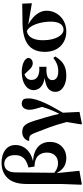

<svg xmlns="http://www.w3.org/2000/svg" viewBox="687 -1554 1086 2501"><g transform="rotate(-90 1230.5 -303.0)"><path d="M235.8 -644 231 -139.2Q257.8 -117.2 288.6 -104Q319.3 -90.8 356.9 -90.8Q418 -90.8 456.1 -129.2Q494.1 -167.5 494.1 -236.8Q494.1 -307.6 450.4 -351.6Q406.7 -395.5 312 -397L299.8 -476.1Q381.8 -496.1 421.4 -537.1Q460.9 -578.1 460.9 -647.9Q460.9 -723.1 428 -757.1Q395 -791 348.1 -791Q296.9 -791 266.8 -754.6Q236.8 -718.3 235.8 -644ZM85 -49.8V-501Q85 -664.6 159.9 -745.4Q234.9 -826.2 360.8 -826.2Q465.3 -826.2 529.1 -777.3Q592.8 -728.5 592.8 -644Q592.8 -596.7 571.8 -551.8Q550.8 -506.8 504.9 -471.4Q459 -436 384.8 -417Q508.8 -406.7 570.8 -349.4Q632.8 -292 632.8 -195.8Q632.8 -131.8 605.7 -84Q578.6 -36.1 531.2 -9.5Q483.9 17.1 423.8 17.1Q359.4 17.1 311.5 -11.7Q263.7 -40.5 226.1 -108.9L256.8 188L83 219.2L75.2 212.9Z M651.9 -465.8 646 -479Q661.1 -516.6 691.2 -536.9Q721.2 -557.1 759.8 -557.1Q793.5 -557.1 819.6 -545.4Q845.7 -533.7 867.9 -497.3Q890.1 -460.9 912.1 -387.2Q930.7 -328.6 954.6 -245.8Q978.5 -163.1 999 -73.2Q1028.3 -131.3 1050.3 -186.3Q1072.3 -241.2 1088.9 -297.9Q1075.2 -345.7 1066.9 -374.8Q1058.6 -403.8 1055.2 -423.1Q1051.8 -442.4 1051.8 -460.9Q1051.8 -507.3 1073 -535.2Q1094.2 -563 1132.8 -563Q1152.3 -563 1165.3 -556.6Q1178.2 -550.3 1190.9 -537.1Q1196.3 -521.5 1197.8 -506.8Q1199.2 -492.2 1199.2 -472.2Q1199.2 -426.8 1182.6 -372.3Q1166 -317.9 1138.7 -259Q1111.3 -200.2 1078.4 -141.4Q1045.4 -82.5 1013.2 -27.8L1023.9 189L871.1 220.2L860.8 212.9L892.1 22.9Q858.4 -108.4 820.8 -208Q783.2 -307.6 758.8 -370.1Q742.7 -414.1 730.2 -434.3Q717.8 -454.6 704.3 -460.2Q690.9 -465.8 670.9 -465.8Z M1726.1 -151.9 1746.1 -127Q1723.6 -89.4 1692.6 -56.6Q1661.6 -23.9 1614.3 -3.4Q1566.9 17.1 1494.1 17.1Q1438 17.1 1390.6 0Q1343.3 -17.1 1314.2 -49.1Q1285.2 -81.1 1285.2 -126Q1285.2 -182.1 1326.4 -216.8Q1367.7 -251.5 1465.3 -265.1Q1406.2 -275.4 1371.6 -298.1Q1336.9 -320.8 1322 -349.6Q1307.1 -378.4 1307.1 -407.2Q1307.1 -453.6 1337.2 -488.8Q1367.2 -523.9 1420.7 -543.5Q1474.1 -563 1545.4 -563Q1582 -563 1619.6 -555.4Q1657.2 -547.9 1686.5 -530.5Q1715.8 -513.2 1727.1 -482.9Q1728.5 -456.5 1708.5 -438.2Q1688.5 -419.9 1656.2 -419.9Q1633.8 -419.9 1613.5 -431.6Q1593.3 -443.4 1572.3 -465.8L1515.1 -526.9Q1484.4 -519.5 1462.4 -496.6Q1440.4 -473.6 1440.4 -436Q1440.4 -382.8 1479.7 -358.4Q1519 -334 1581.1 -334Q1587.9 -334 1595.7 -334.7Q1603.5 -335.4 1611.3 -335.9V-240.2Q1603 -240.7 1595.5 -241.5Q1587.9 -242.2 1580.1 -242.2Q1503.9 -242.2 1470.9 -221.9Q1438 -201.7 1438 -167Q1438 -127.4 1468 -107.7Q1498 -87.9 1552.2 -87.9Q1604.5 -87.9 1646.2 -104.2Q1688 -120.6 1726.1 -151.9Z M2093.8 -19Q2145.5 -19 2172.6 -63.2Q2199.7 -107.4 2199.7 -184.1Q2199.7 -232.9 2191.4 -283.7Q2183.1 -334.5 2167 -378.9Q2150.9 -423.3 2127.2 -454.8Q2103.5 -486.3 2072.8 -497.1Q2012.7 -483.4 1985.1 -428.2Q1957.5 -373 1957.5 -292Q1957.5 -204.1 1977.5 -143.1Q1997.6 -82 2028.8 -50.5Q2060.1 -19 2093.8 -19ZM2439.5 -431.2 2160.6 -479Q2207 -455.6 2248.5 -419.4Q2290 -383.3 2315.9 -337.4Q2341.8 -291.5 2341.8 -238.8Q2341.8 -170.4 2307.4 -112.1Q2272.9 -53.7 2211.7 -18.3Q2150.4 17.1 2069.3 17.1Q1995.6 17.1 1935.8 -16.1Q1876 -49.3 1840.8 -111.8Q1805.7 -174.3 1805.7 -263.2Q1805.7 -352.5 1841.8 -416Q1877.9 -479.5 1957.3 -514.4Q2036.6 -549.3 2165.5 -553.2L2433.6 -557.1Z"/></g></svg>

Font: Source Han Serif JP Heavy
Style: Regular
Weight: 900
Designer: Ryoko NISHIZUKA  (kana & ideographs); Frank Grießhammer (Latin, Greek & Cyrillic); Wenlong ZHANG  (bopomofo); Sandoll Co
Foundry: Adobe Systems Incorporated
Version: Version 1.001;PS 1.001;hotconv 16.6.54;makeotf.lib2.5.65590